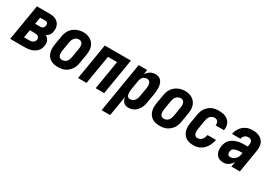

<svg xmlns="http://www.w3.org/2000/svg" viewBox="21 -1393 3459 2451"><g transform="rotate(30 1750.0 -168.0)"><path d="M1 0 89 -530H274Q298 -530 321.5 -526.5Q345 -523 365.5 -513Q386 -503 401.5 -487.5Q417 -472 426 -451Q435 -430 437 -406.5Q439 -383 435 -359Q433 -346 428.5 -332.5Q424 -319 415.5 -307Q407 -295 395 -286Q383 -277 371 -270Q386 -261 399 -247.5Q412 -234 419 -217Q426 -200 427.5 -180.5Q429 -161 426 -141Q422 -119 412.5 -97.5Q403 -76 386 -58.5Q369 -41 348 -29.5Q327 -18 304.5 -11.5Q282 -5 260 -2.5Q238 0 215 0ZM180 -326H256Q266 -326 276 -328.5Q286 -331 294 -338Q302 -345 306 -354Q310 -363 312 -373Q314 -383 313 -392.5Q312 -402 307 -410Q302 -418 293 -421.5Q284 -425 274 -425H197ZM144 -105H215Q229 -105 243 -107Q257 -109 270 -115.5Q283 -122 292 -134Q301 -146 303 -159Q306 -173 301.5 -186Q297 -199 287 -207Q277 -215 263.5 -218Q250 -221 236 -221H163Z M705 8Q676 8 647.5 2Q619 -4 595.5 -19Q572 -34 556 -57Q540 -80 532.5 -107Q525 -134 525 -164Q525 -194 530 -223L552 -353Q556 -379 564.5 -403.5Q573 -428 588 -450.5Q603 -473 624.5 -490.5Q646 -508 670 -519Q694 -530 719.5 -535.5Q745 -541 771 -541Q800 -541 828 -533.5Q856 -526 879.5 -511Q903 -496 919.5 -473Q936 -450 943.5 -423Q951 -396 950.5 -366Q950 -336 945 -307L923 -177Q919 -151 910.5 -126.5Q902 -102 887 -80Q872 -58 851 -40Q830 -22 806 -11Q782 0 756 4Q730 8 705 8ZM708 -97Q726 -97 743.5 -104.5Q761 -112 773 -126.5Q785 -141 791.5 -158.5Q798 -176 801 -194L823 -324Q825 -336 826 -348.5Q827 -361 825.5 -373Q824 -385 820.5 -396.5Q817 -408 809 -416.5Q801 -425 789.5 -429Q778 -433 766 -433Q748 -433 731 -425Q714 -417 702 -402.5Q690 -388 683.5 -371Q677 -354 674 -336L653 -206Q651 -194 650 -181.5Q649 -169 650 -157Q651 -145 654.5 -134Q658 -123 665.5 -114Q673 -105 684 -101Q695 -97 708 -97Z M1001 0 1089 -530H1474L1386 0H1261L1331 -425H1197L1126 0Z M1467 205 1589 -530H1714L1703 -461Q1714 -478 1728.5 -493Q1743 -508 1761 -518.5Q1779 -529 1798.5 -533.5Q1818 -538 1837 -538Q1863 -538 1885.5 -528Q1908 -518 1922 -499Q1936 -480 1943 -456.5Q1950 -433 1951.5 -408.5Q1953 -384 1951 -358Q1949 -332 1945 -307L1923 -177Q1920 -154 1913.5 -132Q1907 -110 1896 -89Q1885 -68 1869 -49Q1853 -30 1833 -17Q1813 -4 1790.5 2Q1768 8 1745 8Q1724 8 1705.5 2Q1687 -4 1673.5 -17.5Q1660 -31 1652.5 -49Q1645 -67 1641 -86L1592 205ZM1709 -97Q1727 -97 1744 -105Q1761 -113 1773 -127.5Q1785 -142 1791.5 -159Q1798 -176 1801 -194L1823 -324Q1825 -336 1826 -348.5Q1827 -361 1825.5 -372.5Q1824 -384 1820.5 -395.5Q1817 -407 1809.5 -416Q1802 -425 1791 -429Q1780 -433 1768 -433Q1752 -433 1736.5 -427Q1721 -421 1710 -408.5Q1699 -396 1693 -381Q1687 -366 1684 -351Q1679 -318 1673.5 -285.5Q1668 -253 1663 -221Q1661 -208 1659.5 -195Q1658 -182 1658.5 -169Q1659 -156 1661 -143.5Q1663 -131 1668.5 -120Q1674 -109 1685 -103Q1696 -97 1709 -97Z M2205 8Q2176 8 2147.5 2Q2119 -4 2095.5 -19Q2072 -34 2056 -57Q2040 -80 2032.5 -107Q2025 -134 2025 -164Q2025 -194 2030 -223L2052 -353Q2056 -379 2064.5 -403.5Q2073 -428 2088 -450.5Q2103 -473 2124.5 -490.5Q2146 -508 2170 -519Q2194 -530 2219.5 -535.5Q2245 -541 2271 -541Q2300 -541 2328 -533.5Q2356 -526 2379.5 -511Q2403 -496 2419.5 -473Q2436 -450 2443.5 -423Q2451 -396 2450.5 -366Q2450 -336 2445 -307L2423 -177Q2419 -151 2410.5 -126.5Q2402 -102 2387 -80Q2372 -58 2351 -40Q2330 -22 2306 -11Q2282 0 2256 4Q2230 8 2205 8ZM2208 -97Q2226 -97 2243.5 -104.5Q2261 -112 2273 -126.5Q2285 -141 2291.5 -158.5Q2298 -176 2301 -194L2323 -324Q2325 -336 2326 -348.5Q2327 -361 2325.5 -373Q2324 -385 2320.5 -396.5Q2317 -408 2309 -416.5Q2301 -425 2289.5 -429Q2278 -433 2266 -433Q2248 -433 2231 -425Q2214 -417 2202 -402.5Q2190 -388 2183.5 -371Q2177 -354 2174 -336L2153 -206Q2151 -194 2150 -181.5Q2149 -169 2150 -157Q2151 -145 2154.5 -134Q2158 -123 2165.5 -114Q2173 -105 2184 -101Q2195 -97 2208 -97Z M2705 8Q2675 8 2646.5 2Q2618 -4 2594.5 -19Q2571 -34 2555 -57Q2539 -80 2531.5 -107Q2524 -134 2524.5 -164Q2525 -194 2530 -223L2552 -353Q2556 -378 2564 -402.5Q2572 -427 2587 -449Q2602 -471 2622.5 -489Q2643 -507 2666.5 -518Q2690 -529 2715.5 -533.5Q2741 -538 2766 -538Q2791 -538 2816.5 -534.5Q2842 -531 2864.5 -521.5Q2887 -512 2905.5 -496.5Q2924 -481 2935 -459.5Q2946 -438 2949.5 -413Q2953 -388 2948 -363Q2948 -361 2947.5 -359Q2947 -357 2947 -355H2823Q2823 -356 2823 -356.5Q2823 -357 2824 -358Q2826 -372 2824 -386.5Q2822 -401 2814 -412Q2806 -423 2793 -428Q2780 -433 2766 -433Q2748 -433 2730.5 -425Q2713 -417 2701 -402.5Q2689 -388 2683 -371Q2677 -354 2674 -336L2653 -206Q2651 -194 2650 -182Q2649 -170 2650 -158Q2651 -146 2654 -135Q2657 -124 2664 -115Q2671 -106 2682 -101.5Q2693 -97 2705 -97Q2722 -97 2739.5 -105.5Q2757 -114 2768.5 -129Q2780 -144 2786.5 -161Q2793 -178 2797 -196H2921Q2916 -170 2907 -144.5Q2898 -119 2884 -95.5Q2870 -72 2850.5 -51.5Q2831 -31 2807 -17.5Q2783 -4 2756.5 2Q2730 8 2705 8Z M3146 8Q3125 8 3104 3Q3083 -2 3066.5 -13.5Q3050 -25 3039 -42.5Q3028 -60 3022.5 -80Q3017 -100 3017 -122Q3017 -144 3021 -166Q3025 -191 3036 -216.5Q3047 -242 3067 -261.5Q3087 -281 3112 -293.5Q3137 -306 3163 -313.5Q3189 -321 3215 -323.5Q3241 -326 3267 -326H3315L3319 -353Q3319 -353 3319 -353Q3319 -353 3319 -353Q3322 -367 3321 -382Q3320 -397 3313.5 -409Q3307 -421 3294 -427Q3281 -433 3266 -433Q3252 -433 3238 -429Q3224 -425 3212.5 -415.5Q3201 -406 3193.5 -392.5Q3186 -379 3184 -365H3060Q3064 -389 3073.5 -411.5Q3083 -434 3097 -454.5Q3111 -475 3130.5 -491.5Q3150 -508 3172.5 -519Q3195 -530 3219 -534Q3243 -538 3266 -538Q3294 -538 3320.5 -533.5Q3347 -529 3370 -517Q3393 -505 3410.5 -486Q3428 -467 3436.5 -442.5Q3445 -418 3445.5 -390.5Q3446 -363 3442 -335L3386 0H3261L3274 -76Q3264 -58 3250.5 -42.5Q3237 -27 3220.5 -15Q3204 -3 3185 2.5Q3166 8 3146 8ZM3185 -97Q3205 -97 3225 -105Q3245 -113 3260 -128.5Q3275 -144 3283 -164Q3291 -184 3295 -204L3298 -221H3267Q3255 -221 3243 -220Q3231 -219 3219.5 -217Q3208 -215 3196 -211.5Q3184 -208 3173 -201.5Q3162 -195 3155 -184Q3148 -173 3146 -161Q3144 -150 3144.5 -138.5Q3145 -127 3149.5 -117Q3154 -107 3163.5 -102Q3173 -97 3185 -97Z"/></g></svg>

Font: Iosevka Curly XBdObl
Style: Regular
Weight: 800
Italic angle: -9°
Monospace: yes
Designer: Belleve Invis
Foundry: Belleve Invis
Version: Version 11.1.0; ttfautohint (v1.8.3)